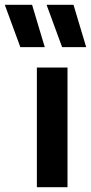

<svg xmlns="http://www.w3.org/2000/svg" viewBox="-80 -782 380 802"><path d="M74 0V-500H202V0ZM280 -585H179.5L114.5 -762H227ZM107 -585H5L-60 -762H54Z"/></svg>

Font: Geologica Medium
Style: Regular
Weight: 500
Designer: Sindre Bremnes, Frode Helland
Foundry: Monokrom Skriftforlag AS
Version: Version 1.010;gftools[0.9.28]